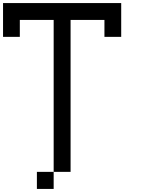

<svg xmlns="http://www.w3.org/2000/svg" viewBox="-20 -1020 929 1263"><path d="M222.7 222.7Q222.7 194.3 222.7 110.4Q250 110.4 333 110.4Q333 138.7 333 222.7Q305.7 222.7 222.7 222.7ZM333 110.4Q333 -138.7 333 -888.7Q277.3 -888.7 110.4 -888.7Q110.4 -861.3 110.4 -777.3Q83 -777.3 0 -777.3Q0 -833 0 -1000Q194.3 -1000 777.3 -1000Q777.3 -944.3 777.3 -777.3Q750 -777.3 667 -777.3Q667 -805.7 667 -888.7Q611.3 -888.7 444.3 -888.7Q444.3 -638.7 444.3 110.4Q417 110.4 333 110.4Z"/></svg>

Font: Ingsat TST_CRD
Style: Regular
Weight: 300
Designer: Tofik Waleny
Version: 1.0